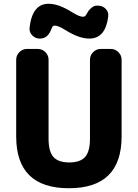

<svg xmlns="http://www.w3.org/2000/svg" viewBox="-20 -990 732 1020"><path d="M66 -265V-673Q66 -696 83 -713Q100 -730 123 -730H181Q204 -730 221 -713Q238 -696 238 -673V-253Q238 -185 264 -156Q290 -127 348 -127Q406 -127 432 -156Q458 -185 458 -253V-673Q458 -696 475 -713Q492 -730 515 -730H569Q592 -730 609 -713Q626 -696 626 -673V-265Q626 10 346 10Q66 10 66 -265ZM501 -960Q525 -960 541.5 -943Q558 -926 555 -903Q541 -785 454 -785Q400 -785 328 -830Q289 -854 272 -854Q260 -854 255 -841Q236 -785 193 -785H191Q168 -785 151.5 -802Q135 -819 137 -842Q151 -970 238 -970Q292 -970 363 -925Q402 -901 420 -901Q431 -901 436 -909Q445 -925 451 -933.5Q457 -942 469 -951Q481 -960 494 -960Z"/></svg>

Font: Rounded Mplus 1c ExtraBold
Style: Regular
Weight: 800
Version: Version 1.059.20150529